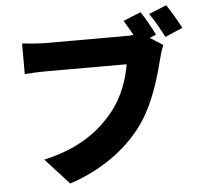

<svg xmlns="http://www.w3.org/2000/svg" viewBox="-61 -938 1122 1069"><g transform="rotate(-5 500.0 -404.0)"><path d="M761 -849 663 -809C680 -782 696 -754 711 -726C692 -724 673 -724 660 -724H219C186 -724 120 -729 89 -733V-562C115 -564 170 -567 219 -567H659C646 -487 613 -388 549 -309C470 -211 357 -123 156 -78L288 67C464 10 605 -93 695 -214C781 -330 822 -482 846 -576C852 -598 861 -634 872 -656L800 -702L836 -717C819 -753 788 -809 761 -849ZM907 -875 808 -835C836 -797 866 -741 887 -700L986 -742C968 -776 933 -837 907 -875Z"/></g></svg>

Font: Noto Sans JP Black
Style: Regular
Weight: 900
Designer: Ryoko NISHIZUKA 西塚涼子 (kana, bopomofo & ideographs); Paul D. Hunt (Latin, Greek & Cyrillic); Sandoll Communications 산돌커뮤니
Foundry: Adobe
Version: Version 2.002;hotconv 1.0.116;makeotfexe 2.5.65601